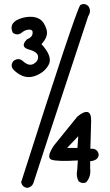

<svg xmlns="http://www.w3.org/2000/svg" viewBox="-20 -830 540 943"><path d="M374 -804.7Q394.5 -817.4 413.1 -800.8Q430.7 -777.3 413.1 -750Q152.3 40 145.5 64.5Q138.7 88.9 113.3 92.8Q88.9 88.9 84 64.5Q349.6 -768.6 374 -804.7ZM73.2 -736.3Q99.6 -747.1 127.9 -747.6Q156.2 -748 176.3 -735.4Q196.3 -722.7 208 -687Q219.7 -651.4 183.6 -613.3Q240.2 -551.8 219.2 -512.2Q198.2 -472.7 149.4 -456.1Q100.6 -439.5 53.7 -480.5Q25.4 -503.9 45.9 -530.3Q72.3 -550.8 96.7 -526.4Q123 -503.9 145.5 -516.6Q168 -529.3 167 -551.8Q166 -574.2 125 -585.9Q75.2 -598.6 112.3 -636.7Q137.7 -646.5 140.1 -665.5Q142.6 -684.6 124.5 -684.6Q106.4 -684.6 90.8 -672.9Q67.4 -651.4 43 -668.9Q21.5 -714.8 73.2 -736.3ZM359.4 -256.8Q390.6 -283.2 409.2 -279.8Q427.7 -276.4 427.7 -238.3Q426.8 -203.1 425.8 -168.9Q424.8 -134.8 423.8 -99.6H435.5Q461.9 -95.7 464.8 -69.3Q461.9 -42 422.9 -38.1V-2Q427.7 37.1 403.3 65.4Q383.8 74.2 366.2 60.5Q352.5 35.2 359.4 3.9Q360.4 -19.5 362.3 -42Q262.7 -36.1 233.9 -45.4Q205.1 -54.7 244.1 -114.3ZM364.3 -161.1 309.6 -103.5H360.4Z"/></svg>

Font: JasonHandwriting1
Style: Regular
Weight: 400
Version: Version 1.48.20